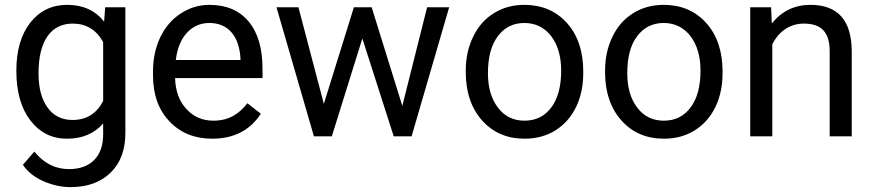

<svg xmlns="http://www.w3.org/2000/svg" viewBox="-20 -558 3575 786"><path d="M46.9 -268.6C46.9 -182.6 65.9 -114.7 104.5 -64.9C142.6 -15.1 192.4 9.8 254.4 9.8C316.9 9.8 366.2 -11.2 402.3 -52.7V-7.3C402.3 82.5 350.6 134.3 262.7 134.3C206.5 134.3 159.2 110.4 120.6 62.5L73.7 116.7C92.8 145 120.6 167.5 157.2 183.6C193.8 199.7 231 208 269 208C337.4 208 392.1 188.5 432.6 148.9C473.1 109.4 493.2 55.7 493.2 -12.7V-528.3H410.6L406.2 -469.7C370.1 -515.1 319.8 -538.1 255.4 -538.1C192.4 -538.1 142.1 -513.7 104 -465.3C65.9 -416.5 46.9 -351.1 46.9 -268.6ZM137.7 -258.3C137.7 -392.6 189.9 -461.4 277.8 -461.4C333 -461.4 374.5 -436 402.3 -385.7V-144.5C375.5 -92.8 334 -66.9 276.9 -66.9C232.9 -66.9 198.7 -84 174.3 -118.2C149.9 -151.9 137.7 -198.7 137.7 -258.3Z M848.6 9.8C937 9.8 1003.4 -24.4 1047.9 -92.3L992.7 -135.3C959.5 -92.3 917.5 -64 853.5 -64C808.6 -64 771.5 -80.1 742.7 -112.3C713.4 -144 698.2 -186 696.8 -238.3H1054.7V-275.9C1054.7 -360.4 1035.6 -424.8 997.6 -470.2C959.5 -515.6 906.2 -538.1 837.4 -538.1C795.4 -538.1 756.3 -526.4 720.7 -503.4C684.6 -480 656.7 -447.8 636.7 -406.7C616.7 -365.2 606.4 -318.4 606.4 -266.1V-249.5C606.4 -170.9 628.9 -107.9 673.8 -61C718.8 -13.7 776.9 9.8 848.6 9.8ZM837.4 -463.9C913.1 -463.9 959 -411.1 964.4 -319.3V-312.5H699.7C705.6 -360.4 720.7 -397.5 745.6 -424.3C770.5 -450.7 800.8 -463.9 837.4 -463.9Z M1501.5 -528.3H1428.7L1305.7 -132.8L1201.7 -528.3H1111.8L1265.1 0H1338.4L1463.4 -400.4L1591.8 0H1665L1818.8 -528.3H1728.5L1627 -124.5Z M1886.7 -262.7C1886.7 -180.7 1909.2 -114.7 1953.6 -64.9C1998 -15.1 2055.7 9.8 2127.4 9.8C2174.8 9.8 2217.3 -1.5 2253.9 -24.4C2290.5 -47.4 2318.4 -79.1 2338.4 -120.1C2357.9 -160.6 2367.7 -207 2367.7 -258.3V-264.6C2367.7 -347.2 2345.7 -413.6 2301.3 -463.4C2256.8 -513.2 2198.2 -538.1 2126.5 -538.1C2080.1 -538.1 2038.6 -526.9 2002.4 -504.4C1965.8 -481.9 1937.5 -450.2 1917.5 -408.7C1897 -367.2 1886.7 -320.8 1886.7 -269ZM1977.5 -258.3C1977.5 -324.2 1991.2 -375 2018.6 -410.6C2045.9 -446.3 2082 -463.9 2126.5 -463.9C2171.9 -463.9 2208.5 -445.8 2236.3 -410.2C2263.7 -374 2277.3 -327.1 2277.3 -269C2277.3 -204.1 2263.7 -153.8 2236.8 -118.2C2210 -82 2173.3 -64 2127.4 -64C2082 -64 2045.4 -81.5 2018.6 -117.2C1991.2 -152.8 1977.5 -199.7 1977.5 -258.3Z M2457 -262.7C2457 -180.7 2479.5 -114.7 2523.9 -64.9C2568.4 -15.1 2626 9.8 2697.8 9.8C2745.1 9.8 2787.6 -1.5 2824.2 -24.4C2860.8 -47.4 2888.7 -79.1 2908.7 -120.1C2928.2 -160.6 2938 -207 2938 -258.3V-264.6C2938 -347.2 2916 -413.6 2871.6 -463.4C2827.1 -513.2 2768.6 -538.1 2696.8 -538.1C2650.4 -538.1 2608.9 -526.9 2572.8 -504.4C2536.1 -481.9 2507.8 -450.2 2487.8 -408.7C2467.3 -367.2 2457 -320.8 2457 -269ZM2547.9 -258.3C2547.9 -324.2 2561.5 -375 2588.9 -410.6C2616.2 -446.3 2652.3 -463.9 2696.8 -463.9C2742.2 -463.9 2778.8 -445.8 2806.6 -410.2C2834 -374 2847.7 -327.1 2847.7 -269C2847.7 -204.1 2834 -153.8 2807.1 -118.2C2780.3 -82 2743.7 -64 2697.8 -64C2652.3 -64 2615.7 -81.5 2588.9 -117.2C2561.5 -152.8 2547.9 -199.7 2547.9 -258.3Z M3051.3 -528.3V0H3141.6V-376.5C3166.5 -427.2 3211.9 -461.4 3270.5 -461.4C3342.8 -461.4 3376 -425.8 3376.5 -349.6V0H3466.8V-349.1C3465.8 -475.1 3409.7 -538.1 3297.9 -538.1C3232.9 -538.1 3180.2 -512.7 3139.6 -461.9L3136.7 -528.3Z"/></svg>

Font: Roboto
Style: Regular
Weight: 400
Designer: Google
Version: Version 2.137; 2017